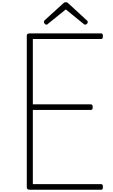

<svg xmlns="http://www.w3.org/2000/svg" viewBox="-20 -1693 1011 1713"><path d="M246 0Q232 0 225.5 -5.5Q219 -11 219 -23V-1376Q219 -1386 226 -1390.5Q233 -1395 247 -1395H883Q891 -1395 894.5 -1389.5Q898 -1384 898 -1370Q898 -1356 894.5 -1350.5Q891 -1345 883 -1345H273V-762H790Q798 -762 802.5 -756.5Q807 -751 807 -737Q807 -723 802.5 -717.5Q798 -712 790 -712H273V-50H883Q891 -50 894.5 -44.5Q898 -39 898 -25Q898 -11 894.5 -5.5Q891 0 883 0ZM394 -1473Q386 -1473 379 -1481Q372 -1489 372 -1497Q372 -1500 372.5 -1503Q373 -1506 377 -1511L542 -1661Q547 -1667 552.5 -1670Q558 -1673 567 -1673Q576 -1673 581 -1670Q586 -1667 592 -1661L757 -1509Q761 -1506 762 -1502.5Q763 -1499 763 -1496Q763 -1488 755.5 -1480.5Q748 -1473 740 -1473Q735 -1473 731.5 -1475.5Q728 -1478 723 -1482L567 -1609L410 -1482Q407 -1478 403 -1475.5Q399 -1473 394 -1473Z"/></svg>

Font: Playwrite BE WAL ExtraLight
Style: Regular
Weight: 250
Version: Version 1.002